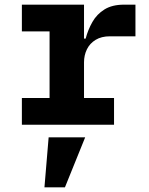

<svg xmlns="http://www.w3.org/2000/svg" viewBox="-20 -536 640 825"><path d="M74 -115H193V-401H74V-516H341V-370H348Q358 -408 377 -441.5Q396 -475 429 -495.5Q462 -516 513 -516H562V-380H452Q416 -380 391.1 -364.9Q366.2 -349.9 353.6 -324.4Q341 -298.9 341 -268V-115H470V0H74ZM189 54H346L259 269H171Z"/></svg>

Font: Lilex
Style: Regular
Weight: 400
Monospace: yes
Designer: Mike Abbink, Paul van der Laan, Pieter van Rosmalen, Mikhael Khrustik
Foundry: Mikhael Khrustik
Version: Version 2.510